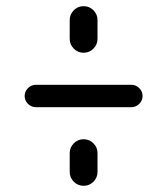

<svg xmlns="http://www.w3.org/2000/svg" viewBox="-20 -600 540 620"><path d="M205.1 -44.9V-105.5Q205.1 -124 218.3 -137.2Q231.4 -150.4 250 -150.4Q268.6 -150.4 281.7 -137.2Q294.9 -124 294.9 -105.5V-44.9Q294.9 -26.4 281.7 -13.2Q268.6 0 250 0Q231.4 0 218.3 -13.2Q205.1 -26.4 205.1 -44.9ZM205.1 -535.2Q205.1 -553.7 218.3 -566.9Q231.4 -580.1 250 -580.1Q268.6 -580.1 281.7 -566.9Q294.9 -553.7 294.9 -535.2V-474.6Q294.9 -456.1 281.7 -442.9Q268.6 -429.7 250 -429.7Q231.4 -429.7 218.3 -442.9Q205.1 -456.1 205.1 -474.6ZM95.7 -253.9Q81.1 -253.9 70.3 -264.6Q59.6 -275.4 59.6 -290Q59.6 -304.7 70.3 -315.4Q81.1 -326.2 95.7 -326.2H404.3Q418.9 -326.2 429.7 -315.4Q440.4 -304.7 440.4 -290Q440.4 -275.4 429.7 -264.6Q418.9 -253.9 404.3 -253.9Z"/></svg>

Font: Rounded-X Mgen+ 1m regular
Style: Regular
Weight: 400
Designer: [Source Han Sans]
Ryoko NISHIZUKA  (kana & ideographs); Paul D. Hunt (Latin, Greek & Cyrillic); Wenlong ZHANG  (bopomofo
Version: Version 1.059.20150602